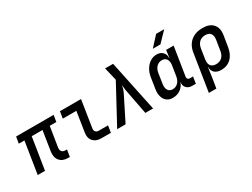

<svg xmlns="http://www.w3.org/2000/svg" viewBox="-68 -1498 3135 2390"><g transform="rotate(-30 1500.0 -302.5)"><path d="M491 5Q411 5 371.5 -44Q332 -93 345 -176L389 -456H234L162 0H57L129 -456H48L64 -550H603L588 -456H493L448 -173Q442 -135 458.5 -114.5Q475 -94 508 -94H532L516 5Z M972 0Q895 0 855.5 -45.5Q816 -91 829 -167L873 -452H678L694 -550H997L937 -167Q931 -135 946 -116.5Q961 -98 992 -98H1124L1109 0Z M1199 0 1492 -542 1447 -730H1562L1715 0H1604L1539 -339Q1532 -370 1529.5 -398.5Q1527 -427 1525 -444Q1522 -427 1514 -398.5Q1506 -370 1490 -339L1320 0Z M2084 -645 2212 -785H2328L2193 -645ZM1996 10Q1946 10 1912 -16Q1878 -42 1864.5 -89Q1851 -136 1861 -197L1885 -352Q1895 -414 1924 -460.5Q1953 -507 1995 -533.5Q2037 -560 2087 -560Q2141 -560 2172.5 -528.5Q2204 -497 2203 -445H2206L2220 -550H2328L2263 -139Q2260 -120 2270.5 -108Q2281 -96 2300 -96H2345L2330 0H2278Q2224 0 2195.5 -32.5Q2167 -65 2175 -117V-118Q2157 -60 2108.5 -25Q2060 10 1996 10ZM2048 -84Q2093 -84 2125 -116Q2157 -148 2165 -203L2188 -347Q2196 -402 2174.5 -434Q2153 -466 2109 -466Q2063 -466 2031.5 -434Q2000 -402 1992 -347L1970 -203Q1962 -148 1983 -116Q2004 -84 2048 -84Z M2413 180 2497 -353Q2513 -452 2578.5 -506Q2644 -560 2748 -560Q2848 -560 2897 -504.5Q2946 -449 2931 -353L2906 -198Q2891 -99 2835 -44.5Q2779 10 2694 10Q2632 10 2598.5 -20.5Q2565 -51 2566 -105H2564L2546 23L2521 180ZM2672 -84Q2724 -84 2757 -114.5Q2790 -145 2799 -203L2822 -347Q2831 -405 2807.5 -435.5Q2784 -466 2732 -466Q2679 -466 2646.5 -435.5Q2614 -405 2604 -347L2582 -203Q2573 -147 2596.5 -115.5Q2620 -84 2672 -84Z"/></g></svg>

Font: JetBrains Mono NL SemiBold
Style: Italic
Weight: 600
Italic angle: -9°
Monospace: yes
Designer: Philipp Nurullin, Konstantin Bulenkov
Foundry: JetBrains
Version: Version 2.305; ttfautohint (v1.8.4.7-5d5b)